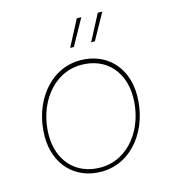

<svg xmlns="http://www.w3.org/2000/svg" viewBox="-108 -808 804 901"><g transform="rotate(-15 293.5 -357.5)"><path d="M275 5C426 5 528 -137 528 -299C528 -432 442 -526 312 -526C161 -526 59 -384 59 -222C59 -89 145 5 275 5ZM276 -15C154 -15 79 -102 79 -223C79 -371 172 -504 311 -504C433 -504 508 -417 508 -296C508 -148 415 -15 276 -15ZM282 -594H300L370 -720H348ZM384 -594H402L472 -720H450Z"/></g></svg>

Font: Fixel Text 20240404 Thin
Style: Italic
Weight: 100
Width: 4
Italic angle: -10°
Designer: AlfaBravo + MacPaw
Foundry: Kyrylo Tkachov, Marchela Mozhyna, Serhii Makarenko, Maria Weinstein, Zakhar Kryvoshyya
Version: Version 1.211;Glyphs 3.2 (3225)